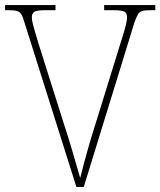

<svg xmlns="http://www.w3.org/2000/svg" viewBox="-20 -734 630 754"><path d="M76 -646Q70 -668 63.5 -678Q57 -688 46 -691Q35 -694 12 -694H0V-714H198V-694H160Q123 -694 114 -687Q105 -680 105 -666Q105 -655 110 -635.5Q115 -616 121 -597Q127 -578 130 -567L232 -244Q247 -199 257.5 -163Q268 -127 277 -96.5Q286 -66 295 -35Q303 -68 311 -97.5Q319 -127 329 -162Q339 -197 354 -244L454 -567Q457 -577 463 -596Q469 -615 474 -635Q479 -655 479 -666Q479 -680 470.5 -687Q462 -694 424 -694H389V-714H590V-694H573Q550 -694 539 -691Q528 -688 522 -678Q516 -668 508 -646L309 0H280Z"/></svg>

Font: Noto Serif Khmer SemiCondensed Thin
Style: Regular
Weight: 250
Width: 4
Designer: Danh Hong and the Monotype Design Team
Foundry: Monotype Imaging Inc.
Version: Version 2.004